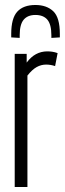

<svg xmlns="http://www.w3.org/2000/svg" viewBox="-20 -750 260 770"><path d="M87 -534V-499Q120 -544 170 -544Q180 -544 190 -542.5Q200 -541 211 -537L201 -485Q183 -491 165 -491Q145 -491 127 -481Q109 -471 90 -447V0H39V-534ZM122 -730Q167 -730 193.5 -705Q220 -680 220 -614Q220 -611 220 -607.5Q220 -604 220 -600L186 -598V-609Q186 -652 170 -671Q154 -690 122 -690Q91 -690 75 -671Q59 -652 59 -609V-598L25 -600Q25 -604 25 -607.5Q25 -611 25 -614Q25 -677 49.5 -703.5Q74 -730 122 -730Z"/></svg>

Font: Georama Extra Condensed Light
Style: Regular
Weight: 300
Width: 2
Designer: Jean-Baptiste Levee
Foundry: Production Type
Version: Version 1.000